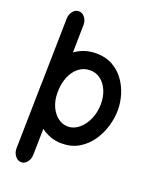

<svg xmlns="http://www.w3.org/2000/svg" viewBox="-178 -844 925 1177"><g transform="rotate(20 284.5 -255.5)"><path d="M108.9 239.7Q85.9 238.8 70.1 217.8Q54.2 196.8 54.7 167.5L62.5 -228Q62.5 -233.4 62.5 -238.3Q62.5 -251 63.5 -264.2L71.8 -681.6Q72.3 -710.9 88.9 -731.4Q105.5 -752 128.4 -751Q151.4 -750.5 167.2 -729.2Q183.1 -708 182.1 -678.7L178.7 -501Q206.1 -521.5 240.7 -533.2Q275.4 -544.9 316.9 -544.9Q377.9 -544.9 423.3 -519.5Q468.8 -494.1 498.8 -452.6Q528.8 -411.1 543.7 -361.6Q558.6 -312 558.6 -263.7Q558.6 -210.4 542.2 -155.8Q525.9 -101.1 493.9 -55.2Q461.9 -9.3 414.3 18.8Q366.7 46.9 303.7 46.9Q263.7 46.9 229.7 34.4Q195.8 22 168.5 1L165 170.4Q164.6 199.7 148.2 220Q131.8 240.2 108.9 239.7ZM316.9 -434.6Q273.9 -434.6 241.7 -408.9Q209.5 -383.3 191.7 -339.1Q173.8 -294.9 173.8 -238.3Q173.8 -186.5 191.7 -147.2Q209.5 -107.9 239.3 -85.7Q269 -63.5 303.7 -63.5Q342.3 -63.5 375 -90.6Q407.7 -117.7 428 -163.1Q448.2 -208.5 448.2 -263.7Q448.2 -311.5 431.4 -350.3Q414.6 -389.2 385 -411.9Q355.5 -434.6 316.9 -434.6Z"/></g></svg>

Font: Mikhak SemiBold
Style: Regular
Weight: 600
Designer: Amin Abedi
Version: Version 3.3